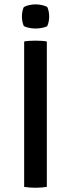

<svg xmlns="http://www.w3.org/2000/svg" viewBox="-20 -878 334 902"><path d="M93.5 -683Q105 -685.5 119.8 -686.2Q134.5 -687 146 -687Q159 -687 173.5 -686.2Q188 -685.5 200 -683V0Q188 2 173.5 3Q159 4 146 4Q134.5 4 119.8 3Q105 2 93.5 0ZM83 -800.5Q83 -811.5 85.2 -823.8Q87.5 -836 92 -845Q101 -850.5 116.8 -854Q132.5 -857.5 147 -857.5Q161 -857.5 177.5 -854Q194 -850.5 202 -845Q206.5 -836 208.8 -823.5Q211 -811 211 -800.5Q211 -775.5 202 -755.5Q195 -750.5 178 -747.2Q161 -744 147 -744Q132.5 -744 116.5 -747.2Q100.5 -750.5 92 -755.5Q83 -775.5 83 -800.5Z"/></svg>

Font: Signika
Style: Regular
Weight: 400
Designer: Anna Giedry
Foundry: Anna Giedry
Version: Version 2.001